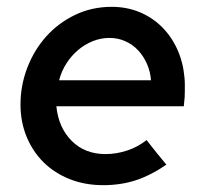

<svg xmlns="http://www.w3.org/2000/svg" viewBox="-20 -532 601 562"><path d="M467 -50Q420 -18 376.5 -4Q333 10 282 10Q229 10 184.5 -7.5Q140 -25 108 -56.5Q76 -88 58 -131.5Q40 -175 40 -226Q40 -282 60 -334Q80 -386 115.5 -425.5Q151 -465 200 -488.5Q249 -512 307 -512Q351 -512 388.5 -496.5Q426 -481 454 -453Q482 -425 499 -387.5Q516 -350 520 -305Q521 -295 521 -285Q521 -275 521 -265Q521 -257 520.5 -247.5Q520 -238 518 -221H145Q151 -159 189.5 -120Q228 -81 289 -81Q321 -81 352.5 -91.5Q384 -102 409 -122Q423 -104 437.5 -86Q452 -68 467 -50ZM301 -421Q275 -421 251.5 -411.5Q228 -402 208.5 -385.5Q189 -369 174.5 -346.5Q160 -324 153 -297H422Q420 -323 410 -345.5Q400 -368 384 -385Q368 -402 346.5 -411.5Q325 -421 301 -421Z"/></svg>

Font: Rosa Sans Medium
Style: Italic
Weight: 500
Italic angle: -12°
Designer: Pentagram / MCKL
Foundry: Pentagram / MCKL
Version: Version 1.005;September 16, 2019;FontCreator 11.5.0.2425 64-